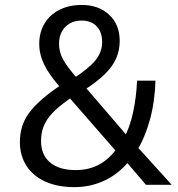

<svg xmlns="http://www.w3.org/2000/svg" viewBox="-20 -748 722 777"><path d="M60.5 -173.3Q60.5 -238.4 94.9 -287.2Q129.3 -336.1 207.6 -391L235.6 -409.1L224.9 -393.1Q178.8 -445.3 158.8 -486.8Q138.8 -528.2 138.8 -570.1Q138.8 -616.5 159.9 -652.3Q180.9 -688.2 220.2 -708.1Q259.4 -728 310.7 -728Q379.3 -728 421.8 -688.2Q464.4 -648.4 464.4 -582.9Q464.4 -544.9 450.4 -512.5Q436.5 -480 404.8 -448.5Q373.2 -417 319.1 -382.6L321 -400.5L501.3 -190.6L481.9 -189.6Q505 -231.8 518.3 -292.1Q531.6 -352.4 534.7 -421.6H609.1Q606.8 -337 586.7 -263.6Q566.5 -190.2 532.5 -135.3L530.6 -159.4L675 0H570.8L485.2 -100.1H505.5Q464.4 -47.4 406.4 -19Q348.5 9.3 281.1 9.3Q212.8 9.3 163.2 -13.2Q113.6 -35.8 87.1 -77Q60.5 -118.2 60.5 -173.3ZM457.8 -154.4 456.9 -127.8 252.1 -362.5 284.1 -363.5 257.6 -345.3Q215.2 -315.2 191.5 -289.9Q167.8 -264.5 157 -237.7Q146.1 -210.9 146.1 -177.4Q146.1 -121.5 182.6 -90.6Q219 -59.7 286.3 -59.7Q341.2 -59.7 383.5 -83.4Q425.9 -107.2 457.8 -154.4ZM218.9 -570.6Q218.9 -538.2 234.7 -508.5Q250.5 -478.8 293.9 -429.3L271.7 -426.9Q339.2 -470.5 366.3 -504Q393.4 -537.6 393.4 -578.2Q393.4 -618.3 371.2 -641.5Q349 -664.8 311 -664.8Q269.7 -664.8 244.3 -639.1Q218.9 -613.4 218.9 -570.6Z"/></svg>

Font: Min Sans VF VF
Style: Regular
Weight: 400
Designer: Jinseong-Kim, NotoSansCJK, Nunito
Foundry: Jinseong-Kim
Version: Version 1.420;Glyphs 3.1.2 (3151)